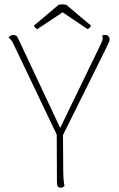

<svg xmlns="http://www.w3.org/2000/svg" viewBox="-20 -862 552 890"><path d="M480 -655 272 -236 273 -87Q273 -24 279 0Q271 8 261 8Q244 8 244 -14L243 -238L41 -661Q37 -670 29.5 -678.5Q22 -687 20 -689Q29 -700 43 -700Q57 -700 63 -686L259 -269L446 -655Q456 -676 456 -683Q456 -694 454 -698Q459 -700 468 -700Q477 -700 482.5 -694Q488 -688 488 -678Q488 -671 480 -655ZM402 -743Q397 -732 386 -727L270 -805L153 -727Q142 -732 137 -743L252 -840Q264 -842 269 -842Q275 -842 287 -840Z"/></svg>

Font: Arima Madurai Thin
Style: Regular
Weight: 250
Designer: Joana Correia and Natanael Gama
Foundry: NDISCOVER
Version: Version 1.020; ttfautohint (v1.5) -l 7 -r 28 -G 50 -x 13 -D 